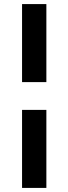

<svg xmlns="http://www.w3.org/2000/svg" viewBox="-20 -820 335 940"><path d="M207 -282V100H88V-282ZM88 -418V-800H207V-418Z"/></svg>

Font: Albert Sans SemiBold
Style: Regular
Weight: 600
Designer: Andreas Rasmussen
Foundry: a.Foundry
Version: Version 1.025